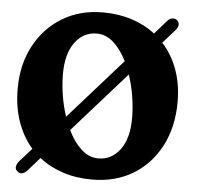

<svg xmlns="http://www.w3.org/2000/svg" viewBox="-52 -763 846 826"><g transform="rotate(5 371.5 -349.5)"><path d="M52 2.5Q42.5 -4.5 44.2 -16.8Q46 -29 56.5 -41L108 -99Q67 -146 44.8 -209.8Q22.5 -273.5 22.5 -351Q22.5 -456 65.8 -537Q109 -618 185 -664Q261 -710 360 -710Q427.5 -710 484.8 -691.5Q542 -673 586 -638.5L637.5 -697Q647 -708 659 -710Q671 -712 680.5 -704Q689.5 -695.5 688.5 -684.2Q687.5 -673 677.5 -661.5L625 -602.5Q667.5 -556 690.2 -493Q713 -430 713 -354.5Q713 -246 670.2 -163.8Q627.5 -81.5 551.5 -35.5Q475.5 10.5 375 10.5Q306 10.5 248.5 -8.5Q191 -27.5 146.5 -62.5L95 -4Q84.5 7.5 72.5 9.8Q60.5 12 52 2.5ZM211 -431.5Q211 -387 218.5 -339.8Q226 -292.5 240.5 -249L471 -509Q447.5 -556.5 414.8 -586.8Q382 -617 341.5 -617Q283.5 -617 247.2 -567.8Q211 -518.5 211 -431.5ZM524 -267Q524 -312.5 516.2 -361Q508.5 -409.5 493.5 -453.5L263 -193.5Q286 -145 319.2 -113.8Q352.5 -82.5 394 -82.5Q451.5 -82.5 487.8 -131.5Q524 -180.5 524 -267Z"/></g></svg>

Font: Fraunces 144pt SuperSoft
Style: Bold
Weight: 700
Version: Version 1.000;[b76b70a41]